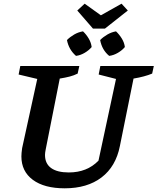

<svg xmlns="http://www.w3.org/2000/svg" viewBox="-20 -1010 854 1041"><path d="M331 11Q220 11 158 -35Q96 -81 96 -162Q96 -179 100 -207L182 -582L81 -606L90 -652H410L401 -611Q381 -601 358 -595Q335 -589 304 -584L228 -201Q226 -191 225 -183.5Q224 -176 224 -170Q224 -123 257 -99Q290 -75 353 -75Q452 -75 514 -139L609 -582L515 -606L524 -652H814L805 -611Q764 -594 704 -584L630 -218Q608 -107 530.5 -48Q453 11 331 11ZM484 -855 399 -953 439 -990 527 -927 639 -990 673 -953 549 -855ZM392 -707Q353 -741 343 -793Q360 -810 382.5 -823Q405 -836 430 -840Q448 -823 461 -801Q474 -779 477 -755Q462 -737 439 -723.5Q416 -710 392 -707ZM572 -707Q533 -739 523 -793Q540 -810 562.5 -823Q585 -836 609 -840Q627 -823 640.5 -801Q654 -779 657 -755Q642 -737 619 -723.5Q596 -710 572 -707Z"/></svg>

Font: Piazzolla SemiBold
Style: Italic
Weight: 600
Italic angle: -11.3°
Designer: Juan Pablo del Peral
Foundry: Huerta Tipografica
Version: Version 1.330